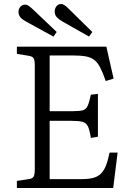

<svg xmlns="http://www.w3.org/2000/svg" viewBox="-20 -935 659 955"><path d="M64 0V-35L122 -44Q141 -46 147 -56Q153 -66 153 -94V-611Q153 -636 147 -645.5Q141 -655 120 -658L64 -667V-703H509L545 -544L506 -532Q491 -575 478 -600Q465 -625 448 -637.5Q431 -650 407 -654.5Q383 -659 346 -659H227V-382H342Q376 -382 392 -386.5Q408 -391 416 -408.5Q424 -426 432 -464L467 -468V-255L432 -249Q426 -288 417.5 -306Q409 -324 390.5 -329Q372 -334 335 -334H227V-44H383Q418 -44 441 -49.5Q464 -55 480 -69.5Q496 -84 506.5 -110Q517 -136 525 -176H565L543 0ZM423 -753 289 -829Q272 -839 262 -850Q252 -861 252 -878Q252 -892 260.5 -903.5Q269 -915 284 -915Q292 -915 300.5 -909.5Q309 -904 321 -892L439 -776ZM246 -753 109 -828Q92 -837 82 -848.5Q72 -860 72 -876Q72 -891 81.5 -901.5Q91 -912 105 -912Q114 -912 122 -906.5Q130 -901 142 -890L262 -776Z"/></svg>

Font: Literata 18pt Light
Style: Regular
Weight: 300
Designer: Latin by Veronika Burian and Jose Scaglione. Greek by Irene Vlachou. Cyrillic by Vera Evstafieva.
Foundry: TypeTogether
Version: Version 3.103;gftools[0.9.29]